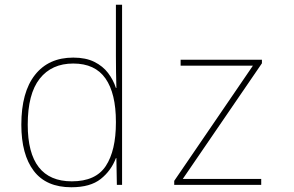

<svg xmlns="http://www.w3.org/2000/svg" viewBox="-20 -780 1240 810"><path d="M281 10Q175 10 122.5 -59Q70 -128 70 -254Q70 -391 127.5 -464Q185 -537 289 -537Q342 -537 378 -519Q414 -501 436 -472Q458 -443 469 -409H471Q470 -443 469.5 -477.5Q469 -512 469 -543V-760H495V0H473L471 -113H469Q449 -60 405 -25Q361 10 281 10ZM283 -15Q384 -15 426.5 -80Q469 -145 469 -263V-266Q469 -386 425 -449Q381 -512 289 -512Q198 -512 147.5 -448Q97 -384 97 -254Q97 -15 283 -15ZM715 0V-17L1047 -503H742V-528H1085V-513L751 -25H1082V0Z"/></svg>

Font: Noto Sans Mono Thin
Style: Regular
Weight: 100
Designer: Monotype Design Team
Foundry: Monotype Imaging Inc.
Version: Version 2.014